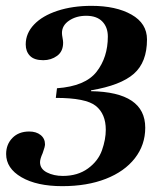

<svg xmlns="http://www.w3.org/2000/svg" viewBox="-20 -627 540 657"><path d="M1 -100Q1 -133 22.5 -155Q44 -177 80 -177Q104 -177 119 -165Q134 -153 134 -133Q134 -125 126 -103Q117 -83 117 -72Q117 -49 140.5 -37Q164 -25 195 -25Q246 -25 281 -50.5Q316 -76 329 -113Q342 -150 342 -183Q342 -237 308 -264.5Q274 -292 171 -292L175 -325Q272 -332 310.5 -381.5Q349 -431 349 -502Q349 -534 330 -553.5Q311 -573 275 -573Q241 -573 216.5 -556.5Q192 -540 192 -514Q192 -508 194 -497.5Q196 -487 196 -481Q196 -451 175.5 -436Q155 -421 128 -421Q97 -421 82.5 -436Q68 -451 68 -475Q68 -513 96.5 -543Q125 -573 176.5 -590Q228 -607 293 -607Q377 -607 430 -577Q483 -547 483 -492Q483 -414 438 -374.5Q393 -335 292 -318L291 -315Q477 -312 477 -190Q477 -131 441.5 -85.5Q406 -40 342 -15Q278 10 193 10Q106 10 53.5 -20.5Q1 -51 1 -100Z"/></svg>

Font: Unna
Style: Bold Italic
Weight: 700
Italic angle: -8.05°
Designer: Jorge de Buen Unna
Foundry: Omnibus-Type
Version: Version 2.008